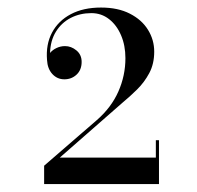

<svg xmlns="http://www.w3.org/2000/svg" viewBox="-20 -933 510 496"><path d="M390.7 -457.5H94V-504.9L230.2 -622.8Q267.7 -655.5 285.8 -696.6Q304 -737.7 304 -782.7Q304 -815.7 292.7 -841.9Q281.5 -868.2 261.7 -883.6Q241.9 -899.1 216.1 -899.1Q186.7 -899.1 162.8 -886.8Q139 -874.5 124.6 -851.4Q110.2 -828.3 109.3 -796.2Q115.6 -804 125.9 -808.9Q136.3 -813.9 148 -813.9Q163.9 -813.9 177.4 -802.8Q190.9 -791.7 190.9 -773.1Q190.9 -752.4 177.8 -740.2Q164.8 -728.1 146.2 -728.1Q127.9 -728.1 115.3 -741.7Q102.7 -755.4 101.5 -777.9Q98.2 -818.4 114.4 -848.8Q130.6 -879.3 163 -896.4Q195.4 -913.5 241 -913.5Q284.8 -913.5 315.5 -897.7Q346.3 -882 362.3 -856Q378.4 -830.1 378.4 -799.5Q378.4 -768 365.6 -744.1Q352.9 -720.3 334 -701.7Q315.1 -683.1 296.2 -667.5L134.5 -525.9H382.6V-570.9H390.7Z"/></svg>

Font: Bodoni* 16 Medium
Style: Regular
Weight: 500
Version: Version 2.2